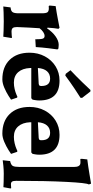

<svg xmlns="http://www.w3.org/2000/svg" viewBox="399 -1181 794 1632"><g transform="rotate(90 796.0 -365.0)"><path d="M93 -126V-324Q93 -359 84.5 -371Q76 -383 51 -383L32 -382L27 -389L32 -441Q87 -449 143.5 -460Q200 -471 216 -474L225 -465Q223 -457 219.5 -428Q216 -399 215 -372L221 -368Q252 -414 289.5 -440.5Q327 -467 361 -467Q373 -467 383 -465.5Q393 -464 396 -463L400 -455Q397 -438 390 -380.5Q383 -323 380 -272L314 -268Q314 -316 308.5 -331.5Q303 -347 286 -347Q270 -347 252.5 -335.5Q235 -324 220 -304Q218 -277 214.5 -213.5Q211 -150 210 -112Q210 -86 218.5 -76Q227 -66 249 -66Q265 -66 280 -67.5Q295 -69 300 -70L303 -64L292 4Q278 3 239.5 1.5Q201 0 161 0Q123 0 84.5 1.5Q46 3 35 4L43 -58Q72 -60 82.5 -74Q93 -88 93 -126Z M682 -86Q710 -86 737 -92.5Q764 -99 781 -106.5Q798 -114 803 -116L810 -113L827 -62Q827 -61 795.5 -41Q764 -21 725.5 -4.5Q687 12 655 12Q549 12 488.5 -50Q428 -112 428 -219Q428 -291 459 -349Q490 -407 544 -440.5Q598 -474 665 -474Q834 -474 834 -302Q834 -284 831 -267Q828 -250 827 -245L815 -234H558V-225Q561 -159 593.5 -122.5Q626 -86 682 -86ZM711 -320Q711 -394 648 -394Q609 -394 585.5 -367.5Q562 -341 558 -290L692 -297Q703 -299 707 -303Q711 -307 711 -320ZM622 -523 607 -527 577 -567Q629 -616 680 -668.5Q731 -721 745 -737L758 -736L812 -666L811 -652Q794 -642 737 -604Q680 -566 622 -523Z M1143 -86Q1171 -86 1198 -92.5Q1225 -99 1242 -106.5Q1259 -114 1264 -116L1271 -113L1288 -62Q1288 -61 1256.5 -41Q1225 -21 1186.5 -4.5Q1148 12 1116 12Q1010 12 949.5 -50Q889 -112 889 -219Q889 -291 920 -349Q951 -407 1005 -440.5Q1059 -474 1126 -474Q1295 -474 1295 -302Q1295 -284 1292 -267Q1289 -250 1288 -245L1276 -234H1019V-225Q1022 -159 1054.5 -122.5Q1087 -86 1143 -86ZM1172 -320Q1172 -394 1109 -394Q1070 -394 1046.5 -367.5Q1023 -341 1019 -290L1153 -297Q1164 -299 1168 -303Q1172 -307 1172 -320Z M1399 -134V-597Q1399 -622 1392 -635Q1385 -648 1371 -651Q1367 -652 1358 -652L1331 -651Q1330 -655 1330 -664L1335 -710Q1392 -717 1457 -728Q1522 -739 1541 -742L1548 -723Q1535 -707 1526 -531.5Q1517 -356 1517 -106Q1517 -81 1523.5 -71Q1530 -61 1546 -61Q1555 -61 1565 -62Q1575 -63 1579 -63L1582 -57L1571 3Q1559 2 1525 1Q1491 0 1456 0Q1425 0 1389 3.5Q1353 7 1342 9L1349 -54Q1382 -61 1390.5 -77Q1399 -93 1399 -134Z"/></g></svg>

Font: Sahitya
Style: Bold
Weight: 700
Designer: Juan Pablo del Peral
Foundry: Juan Pablo del Peral (http://www.huertatipografica.com)
Version: Version 1.001;PS 001.000;hotconv 1.0.70;makeotf.lib2.5.58329